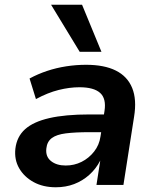

<svg xmlns="http://www.w3.org/2000/svg" viewBox="-20 -782 657 812"><path d="M216 10Q162 10 122 -12Q82 -34 61 -70.5Q40 -107 45 -153Q51 -204 86 -235.5Q121 -267 188.5 -282.5Q256 -298 358 -298H436L425 -223H359Q298 -223 258.5 -218Q219 -213 199 -198Q179 -183 176 -154Q172 -120 195.5 -101Q219 -82 258 -82Q294 -82 325 -97.5Q356 -113 378 -141Q400 -169 405 -205L422 -313Q430 -365 403.5 -389Q377 -413 316 -413Q274 -413 228 -401.5Q182 -390 132 -363L105 -450Q140 -469 179 -482Q218 -495 260 -501.5Q302 -508 344 -508Q421 -508 470 -483.5Q519 -459 539 -410Q559 -361 547 -288L502 0H388L404 -103Q386 -68 357.5 -42.5Q329 -17 293.5 -3.5Q258 10 216 10ZM317 -563 196 -762H327L409 -563Z"/></svg>

Font: Nunito Sans 8pt
Style: Bold Italic
Weight: 700
Italic angle: -9°
Version: Version 3.101;gftools[0.9.27]